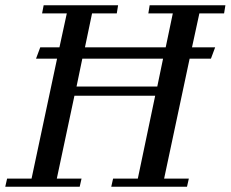

<svg xmlns="http://www.w3.org/2000/svg" viewBox="-109 -710 877 730"><path d="M489 -381 511 -487H204L182 -381ZM108 -487H28L44 -530H117L145 -659H51L57 -690H340L335 -659H241L214 -530H521L548 -659H455L460 -690H748L743 -659H649L621 -530H709L693 -487H612L515 -31H609L602 0H314L321 -31H415L481 -346H174L107 -31H201L194 0H-89L-82 -31H11Z"/></svg>

Font: GFS Didot
Style: Italic
Weight: 400
Italic angle: -12°
Designer: Takis Katsoulidis and George D. Matthiopoulos
Foundry: George Matthiopoulos and Takis Katsoulidis
Version: Version 1.0